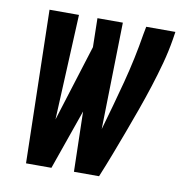

<svg xmlns="http://www.w3.org/2000/svg" viewBox="-65 -593 631 655"><g transform="rotate(10 250.0 -265.0)"><path d="M67 0 55 -530H157L140 -165L223 -430L221 -530H309L301 -160Q326 -246 348.5 -331.5Q371 -417 385 -504L390 -530H491L487 -504Q480 -461 468.5 -418.5Q457 -376 443.5 -334Q430 -292 415 -250Q400 -208 384.5 -166.5Q369 -125 353 -83Q337 -41 320 0H233L228 -208L155 0Z"/></g></svg>

Font: Iosevka Slab
Style: Bold Italic
Weight: 700
Italic angle: -9°
Monospace: yes
Designer: Belleve Invis
Foundry: Belleve Invis
Version: Version 11.1.0; ttfautohint (v1.8.3)